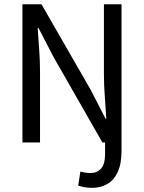

<svg xmlns="http://www.w3.org/2000/svg" viewBox="-20 -676 684 911"><path d="M417.5 215.3Q397.9 215.3 380.6 212.2Q363.3 209 351.1 204.6L361.3 138.2Q371.1 140.6 383.8 142.8Q396.5 145 409.2 145Q440.9 145 459.7 123.8Q478.5 102.5 478.5 55.2V0H465.8L233.4 -406.7L163.1 -542.5H158.7Q162.1 -492.7 166 -440.2Q169.9 -387.7 169.9 -335.4V0H86.4V-655.8H176.8L410.2 -250L480.5 -113.3H484.4Q481.4 -163.1 477.3 -217.8Q473.1 -272.5 473.1 -324.2V-655.8H556.6V39.1Q556.6 102.1 538.3 140.9Q520 179.7 488.3 197.5Q456.5 215.3 417.5 215.3Z"/></svg>

Font: Varta Medium
Style: Regular
Weight: 500
Designer: Joana Correia, Viktoriya Grabowska, Eben Sorkin
Foundry: Sorkin Type Co.
Version: Version 1.004